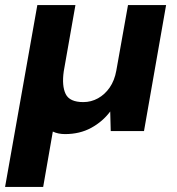

<svg xmlns="http://www.w3.org/2000/svg" viewBox="-39 -516 695 756"><path d="M-19 220 108 -496H258L212 -235Q204 -178 219.5 -146Q235 -114 289 -114Q320 -114 347 -129Q374 -144 393 -171.5Q412 -199 419 -238L465 -496H615L528 0H397L395 -77Q365 -37 320 -12.5Q275 12 217 12Q204 12 191.5 9.5Q179 7 169 2L131 220Z"/></svg>

Font: DM Sans 24pt Black
Style: Italic
Weight: 900
Italic angle: -10°
Designer: Colophon Foundry, Jonny Pinhorn
Foundry: Colophon Foundry
Version: Version 4.004;gftools[0.9.30]